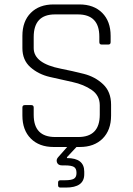

<svg xmlns="http://www.w3.org/2000/svg" viewBox="-20 -663 602 866"><path d="M132 -496V-446Q132 -377 255 -353Q306 -343 357.5 -330Q409 -317 445 -283Q481 -249 481 -191V-142Q481 -76 443 -38Q405 0 340 0H325L282 46V50Q360 50 360 111V123Q360 183 277 183H253Q242 183 242 173V160Q242 150 253 150H273Q302 150 313.5 143Q325 136 325 118V116Q325 97 313.5 90Q302 83 273 83H260Q242 83 237 69.5Q232 56 244 44L283 0H222Q157 0 119 -38Q81 -76 81 -142V-178Q81 -189 92 -189H121Q132 -189 132 -178V-145Q132 -45 229 -45H333Q430 -45 430 -146V-188Q430 -232 394 -257Q358 -282 307 -293Q256 -304 204.5 -316Q153 -328 117 -360Q81 -392 81 -446V-501Q81 -567 119 -605Q157 -643 222 -643H338Q403 -643 441 -605Q479 -567 479 -501V-473Q479 -462 468 -462H439Q428 -462 428 -473V-498Q428 -598 331 -598H228Q132 -598 132 -496Z"/></svg>

Font: Rajdhani
Style: Regular
Weight: 400
Designer: Satya Rajpurohit, Jyotish Sonowal
Foundry: Indian Type Foundry
Version: Version 1.201 February 1, 2022